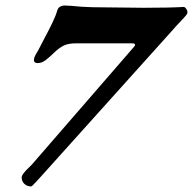

<svg xmlns="http://www.w3.org/2000/svg" viewBox="-20 -642 695 691"><path d="M58 -4Q58 -10 66.5 -20.5Q75 -31 86 -41Q90 -45 94 -49Q98 -53 101 -57L461 -472Q466 -477 466 -481Q466 -486 455 -486H253Q227 -486 210.5 -478.5Q194 -471 172 -450Q157 -435 143.5 -425Q130 -415 116 -415Q102 -415 102 -426Q102 -437 116 -458L142 -508Q156 -534 168.5 -560Q181 -586 186 -604Q189 -615 198.5 -619Q208 -623 216 -622L236 -621Q272 -617 313 -616L497 -614Q593 -614 641 -617Q646 -617 651 -609Q656 -601 654 -594Q653 -590 642 -578Q631 -566 628 -563Q619 -554 611.5 -545.5Q604 -537 597 -529L125 -4Q121 0 108 14.5Q95 29 92 29Q78 29 68 20Q58 11 58 -4Z"/></svg>

Font: EB Garamond ExtraBold
Style: Italic
Weight: 800
Italic angle: -17.2°
Designer: Georg Duffner and Octavio Pardo
Foundry: Georg Duffner
Version: Version 1.000